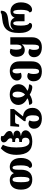

<svg xmlns="http://www.w3.org/2000/svg" viewBox="1849 -2663 1068 4806"><g transform="rotate(-90 2383.0 -260.0)"><path d="M291 14C445 14 538 -79 538 -271V-346C538 -443 553 -480 590 -480C628 -480 647 -422 647 -269C647 -151 623 -72 582 -59C582 -19 600 9 649 9C742 9 832 -94 832 -269C832 -458 733 -550 608 -550C532 -550 481 -513 454 -450H449C423 -514 358 -550 281 -550C132 -550 39 -458 39 -269C39 -79 134 14 291 14ZM292 -56C242 -56 225 -110 225 -269C225 -427 242 -480 292 -480C340 -480 359 -427 359 -269C359 -110 340 -56 292 -56Z M1240 14C1426 14 1524 -68 1524 -151C1524 -214 1474 -256 1389 -269V-274C1470 -280 1516 -314 1516 -368C1516 -422 1470 -459 1389 -461V-466C1470 -476 1507 -509 1507 -554C1507 -614 1464 -645 1428 -668C1399 -687 1378 -705 1378 -727C1378 -739 1380 -747 1385 -758C1369 -769 1347 -774 1312 -774C1262 -774 1222 -745 1222 -702C1222 -658 1244 -635 1270 -614C1302 -590 1325 -568 1325 -529C1325 -501 1309 -486 1274 -486H1232V-416H1267C1314 -416 1333 -394 1333 -365C1333 -330 1314 -313 1265 -313H1232V-244H1264C1315 -244 1339 -209 1339 -153C1339 -99 1309 -56 1240 -56C1118 -56 1095 -216 1095 -386C1095 -578 1130 -653 1162 -723L1074 -774C990 -698 910 -587 910 -386C910 -110 1026 14 1240 14Z M1822 254C1988 254 2086 151 2086 23C2086 -132 1991 -209 1872 -217L2056 -445V-536H1628L1612 -315H1668L1678 -354C1691 -401 1700 -416 1744 -416H1929L1754 -193V-152H1788C1859 -152 1900 -91 1900 26C1900 138 1872 184 1823 184C1776 184 1747 138 1747 62C1747 5 1756 -23 1771 -57C1746 -72 1718 -81 1692 -81C1621 -81 1564 -26 1564 56C1564 175 1660 254 1822 254Z M2229 14C2272 14 2346 -3 2418 -50C2489 -3 2560 14 2603 14C2656 14 2673 -30 2673 -68C2623 -68 2563 -76 2513 -106C2616 -159 2678 -223 2678 -333C2678 -457 2577 -550 2420 -550C2252 -550 2159 -457 2159 -333C2162 -229 2229 -159 2326 -106C2279 -76 2216 -67 2164 -67C2164 -29 2181 14 2229 14ZM2420 -167C2371 -205 2345 -272 2345 -350C2345 -425 2367 -480 2418 -480C2470 -480 2493 -425 2493 -350C2493 -276 2465 -205 2420 -167Z M2999 254C3181 254 3250 147 3250 -3V-312C3250 -474 3143 -549 3007 -549C2874 -549 2770 -475 2770 -373C2770 -305 2815 -254 2883 -254C2908 -254 2936 -260 2965 -270C2953 -301 2948 -333 2948 -371C2948 -427 2965 -480 3008 -480C3052 -480 3067 -434 3067 -333V25C3067 139 3049 184 3000 184C2953 184 2934 137 2934 50C2934 -15 2946 -53 2961 -87C2937 -102 2909 -111 2883 -111C2810 -111 2751 -47 2751 43C2751 175 2837 254 2999 254Z M3603 254C3758 254 3853 165 3853 7V-536H3670V-390C3670 -316 3655 -254 3605 -254C3563 -254 3542 -298 3542 -394C3542 -448 3551 -498 3566 -530C3537 -541 3519 -547 3493 -547C3422 -547 3364 -476 3364 -379C3364 -243 3438 -174 3537 -174C3592 -174 3641 -197 3670 -241H3676C3673 -206 3670 -172 3670 -138V13C3670 144 3650 184 3604 184C3556 184 3537 142 3537 62C3537 5 3546 -23 3561 -57C3536 -72 3508 -81 3482 -81C3411 -81 3354 -29 3354 58C3354 175 3446 254 3603 254Z M4144 9C4197 9 4213 -17 4213 -58C4168 -70 4145 -147 4145 -271C4145 -409 4164 -462 4202 -462C4239 -462 4254 -421 4254 -324V-180H4433V-324C4433 -421 4447 -462 4485 -462C4521 -462 4541 -409 4541 -271C4541 -151 4518 -72 4477 -59C4477 -19 4495 9 4544 9C4637 9 4727 -94 4727 -271C4727 -440 4628 -532 4503 -532C4427 -532 4370 -495 4346 -432H4341C4318 -495 4261 -532 4186 -532C4134 -532 4075 -509 4041 -455H4037C4060 -544 4115 -569 4278 -586C4444 -604 4518 -639 4518 -774H4459C4452 -755 4425 -748 4296 -736C4050 -713 3962 -573 3962 -342V-288C3962 -92 4057 9 4144 9Z"/></g></svg>

Font: Noto Serif Georgian SemiCondensed Black
Style: Regular
Weight: 900
Width: 4
Designer: Monotype Design Team, Akaki Razmadze
Foundry: Google LLC
Version: Version 2.003